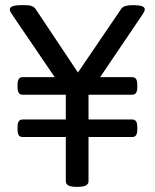

<svg xmlns="http://www.w3.org/2000/svg" viewBox="-20 -722 599 744"><path d="M541 -685C541 -696 530 -701 502 -702H495C475 -702 457 -699 450 -688L282 -441L118 -687C110 -699 96 -702 75 -702H64C30 -702 18 -696 18 -685C18 -680 21 -674 26 -667L192 -423H68C54 -423 48 -414 48 -393V-385C48 -364 54 -355 68 -355H235V-259H68C54 -259 48 -250 48 -229V-221C48 -200 54 -191 68 -191H235V-20C235 -6 247 2 275 2H283C311 2 323 -6 323 -20V-191H492C506 -191 512 -200 512 -221V-229C512 -250 506 -259 492 -259H323V-355H492C506 -355 512 -364 512 -385V-393C512 -414 506 -423 492 -423H368L533 -667C537 -674 541 -680 541 -685Z"/></svg>

Font: Asap
Style: Regular
Weight: 400
Designer: Pablo Cosgaya
Foundry: Pablo Cosgaya
Version: Version 1.007;PS 001.007;hotconv 1.0.70;makeotf.lib2.5.58329